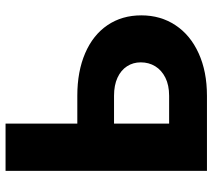

<svg xmlns="http://www.w3.org/2000/svg" viewBox="-56 -690 747 674"><g transform="rotate(-90 317.0 -353.5)"><path d="M599.6 -230.5Q599.6 -162.6 564.9 -110.4Q530.3 -58.1 466.3 -29.1Q402.3 0 317.4 0H53.7V-707H219.7V-455.1H317.4Q402.8 -455.1 466.8 -427.5Q530.8 -399.9 565.2 -349.1Q599.6 -298.3 599.6 -230.5ZM317.4 -132.8Q354.5 -132.8 380.9 -146Q407.2 -159.2 420.9 -181.6Q434.6 -204.1 434.6 -232.4Q434.6 -259.3 420.9 -280.5Q407.2 -301.8 380.9 -314Q354.5 -326.2 317.4 -326.2H219.7V-132.8Z"/></g></svg>

Font: Pretendard ExtraBold
Style: Regular
Weight: 800
Designer: Base glyphs from Inter by Rasmus Andersson; Hangeul glyphs from Noto Sans CJK(Source Han Sans) by Jang Soo-young and Kan
Foundry: Kil Hyung-jin
Version: Version 1.309